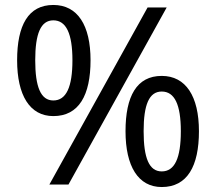

<svg xmlns="http://www.w3.org/2000/svg" viewBox="-20 -744 871 774"><path d="M195 -724C94 -724 49 -642 49 -501C49 -360 100 -276 195 -276C298 -276 345 -360 345 -501C345 -642 293 -724 195 -724ZM652 -714H575L179 0H256ZM195 -662C247 -662 272 -608 272 -501C272 -393 247 -339 195 -339C144 -339 122 -394 122 -501C122 -608 144 -662 195 -662ZM632 -438C531 -438 486 -356 486 -215C486 -74 537 10 632 10C735 10 782 -74 782 -215C782 -356 729 -438 632 -438ZM632 -375C684 -375 709 -322 709 -215C709 -106 684 -53 632 -53C581 -53 559 -107 559 -215C559 -322 581 -375 632 -375Z"/></svg>

Font: Noto Sans Syriac Western
Style: Regular
Weight: 400
Designer: Patrick Giasson and the Monotype Design Team
Foundry: Monotype Imaging Inc.
Version: Version 3.000